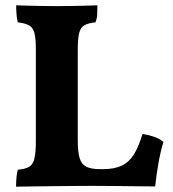

<svg xmlns="http://www.w3.org/2000/svg" viewBox="-20 -699 649 722"><path d="M367.8 -63Q410.2 -63 437.9 -76.2Q465.6 -89.4 483.6 -118.4Q501.6 -147.4 515.8 -195Q541.6 -191.2 562.4 -183.5Q583.2 -175.8 594.6 -165Q583.6 -130 575.8 -85.5Q568 -41 563.6 2Q538 2 498.4 1.5Q458.8 1 414.1 0.5Q369.4 0 329.4 0Q302.6 0 261.3 0.3Q220 0.6 175.9 1.1Q131.8 1.6 95 2.1Q58.2 2.6 40.4 3Q40.4 -15.4 42 -32.4Q43.6 -49.4 47.2 -61Q74.2 -63 88.9 -71.3Q103.6 -79.6 109.2 -101.9Q114.8 -124.2 114.8 -167.4V-514.2Q114.8 -554.4 109.4 -575Q104 -595.6 89.1 -603.7Q74.2 -611.8 47 -615Q43.4 -627.2 42.1 -645.6Q40.8 -664 40.8 -679Q67.6 -678 91.8 -677.5Q116 -677 140.9 -676.5Q165.8 -676 193.6 -676Q216.8 -676 244.6 -676.5Q272.4 -677 299.4 -677.5Q326.4 -678 346.4 -679Q346.4 -661.8 345.4 -644.8Q344.4 -627.8 339 -615Q312.4 -612.4 297.8 -604.3Q283.2 -596.2 277.8 -575.1Q272.4 -554 272.4 -513V-170.4Q272.4 -128 279.4 -104.7Q286.4 -81.4 304.4 -72.2Q322.4 -63 355.2 -63Z"/></svg>

Font: Vollkorn
Style: Regular
Weight: 400
Designer: Friedrich Althausen
Foundry: Friedrich Althausen
Version: Version 4.104